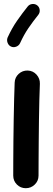

<svg xmlns="http://www.w3.org/2000/svg" viewBox="-20 -901 272 985"><path d="M122.6 -539.1Q149.4 -538.1 167.5 -518.1Q185.5 -498 184.6 -471.2Q183.1 -437.5 181.9 -389.4Q180.7 -341.3 179.9 -286.6Q179.2 -231.9 178.7 -177.7Q178.2 -123.5 178 -77.1Q177.7 -30.8 177.7 0Q177.7 26.9 158.4 45.7Q139.2 64.5 112.3 64.5Q85.4 64.5 66.7 45.7Q47.9 26.9 47.9 0Q47.9 -31.2 48.1 -77.6Q48.3 -124 48.8 -178.5Q49.3 -232.9 50.3 -288.1Q51.3 -343.3 52.5 -392.6Q53.7 -441.9 55.2 -477.1Q56.2 -503.9 75.9 -522Q95.7 -540 122.6 -539.1ZM170.9 -873.5Q182.1 -864.7 183.6 -850.3Q185.1 -835.9 176.3 -824.7Q148.9 -790.5 126 -757.1Q103 -723.6 83 -679.7Q77.1 -667 63.2 -661.6Q49.3 -656.2 36.6 -662.1Q24.4 -667.5 19 -681.4Q13.7 -695.3 19 -708.5Q42 -758.3 68.4 -795.9Q94.7 -833.5 122.1 -867.7Q130.9 -878.9 145.5 -880.4Q160.2 -881.8 170.9 -873.5Z"/></svg>

Font: Mikhak Bold
Style: Regular
Weight: 700
Designer: Amin Abedi
Version: Version 3.3